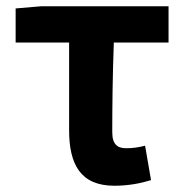

<svg xmlns="http://www.w3.org/2000/svg" viewBox="-20 -580 588 614"><path d="M346 14C391 14 431 6 463 -4L444 -114C420 -108 403 -106 383 -106C356 -106 339 -118 339 -157C339 -236 340 -339 344 -444H519V-560H112L30 -553V-444H201V-164C201 -55 237 14 346 14Z"/></svg>

Font: Noto Sans CJK JP Bold
Style: Regular
Weight: 700
Designer: Ryoko NISHIZUKA (kana & ideographs); Paul D. Hunt (Latin, Greek & Cyrillic); Wenlong ZHANG (bopomofo); Sandoll Communica
Foundry: Adobe Systems Incorporated
Version: Version 1.004;PS 1.004;hotconv 1.0.82;makeotf.lib2.5.63406